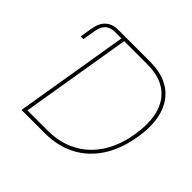

<svg xmlns="http://www.w3.org/2000/svg" viewBox="-173 -922 1117 1117"><g transform="rotate(45 385.5 -364.0)"><path d="M77.6 -545.9 90.8 -625Q99.1 -674.8 128.2 -701.2Q157.2 -727.5 203.6 -727.5H257.3L253.4 -705.1H201.7Q163.1 -705.1 141.6 -685.5Q120.1 -666 113.3 -625L100.1 -545.9ZM328.1 0H148.4L152.3 -22.5H328.1Q429.2 -22.5 507.1 -63.5Q585 -104.5 635.3 -181.6Q685.5 -258.8 703.1 -366.2Q720.7 -472.7 699.5 -548.3Q678.2 -624 619.6 -664.6Q561 -705.1 466.3 -705.1H265.1L269 -727.5H466.3Q566.9 -727.5 631.1 -684.3Q695.3 -641.1 720 -560.3Q744.6 -479.5 725.6 -366.2Q706.5 -250.5 653.3 -168.5Q600.1 -86.4 517.6 -43.2Q435.1 0 328.1 0ZM279.8 -727.5 159.2 0H136.7L257.3 -727.5Z"/></g></svg>

Font: Inter 20pt Thin
Style: Italic
Weight: 250
Italic angle: -9.3988°
Version: Version 4.001;git-66647c0bb